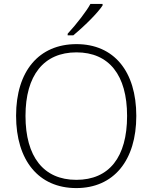

<svg xmlns="http://www.w3.org/2000/svg" viewBox="-20 -949 777 979"><path d="M325 -769H354C421 -825 480 -886 503 -921V-929H441C424 -896 372 -828 325 -777ZM369 10C560 10 675 -131 675 -358C675 -585 561 -724 370 -724C179 -724 62 -587 62 -359C62 -131 177 10 369 10ZM369 -32C202 -32 110 -150 110 -358C110 -565 203 -682 370 -682C536 -682 628 -566 628 -358C628 -148 537 -32 369 -32Z"/></svg>

Font: Kathrein 35 Thin
Style: Regular
Weight: 250
Designer: Lazydogs Typefoundry, based on Open Sans by Ascender Corporation
Foundry: Lazydogs Typefoundry
Version: Version 1.003;PS 001.003;hotconv 1.0.88;makeotf.lib2.5.64775